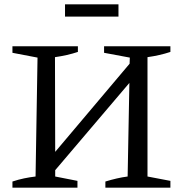

<svg xmlns="http://www.w3.org/2000/svg" viewBox="-20 -860 841 880"><path d="M37 0V-28Q64 -37 90.5 -42.5Q117 -48 143 -51L152 -596L37 -618V-648H337V-622Q313 -614 286.5 -608Q260 -602 232 -598L233 -164L574 -568L575 -596L457 -618V-648H761V-622Q737 -614 710.5 -608Q684 -602 656 -598V-51L761 -31V0H463V-28Q489 -36 515 -42Q541 -48 565 -51L573 -480L233 -80V-51L335 -31V0ZM278 -784V-840H523V-784Z"/></svg>

Font: Piazzolla
Style: Regular
Weight: 400
Designer: Juan Pablo del Peral
Foundry: Huerta Tipografica
Version: Version 1.330